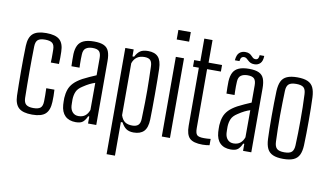

<svg xmlns="http://www.w3.org/2000/svg" viewBox="-93 -1012 2446 1424"><g transform="rotate(10 1130.0 -300.0)"><path d="M253.5 -397.5Q254.5 -415 254.8 -431.8Q255 -448.5 254.8 -464.5Q254.5 -480.5 254.5 -495Q254 -530.5 237.2 -544Q220.5 -557.5 183 -557.5Q145 -557.5 128.8 -543.5Q112.5 -529.5 111.5 -494Q110.5 -447.5 110 -400Q109.5 -352.5 109.5 -303.8Q109.5 -255 110 -205.5Q110.5 -156 111.5 -106Q112.5 -70.5 129.8 -56.5Q147 -42.5 183.5 -42.5Q221 -42.5 237.5 -56.2Q254 -70 254.5 -106.5Q254.5 -129 254.8 -151.8Q255 -174.5 253.5 -204H315Q316.5 -183 316.8 -156.2Q317 -129.5 316 -111.5Q313.5 -49 283.2 -21Q253 7 183.5 7Q113 7 82.2 -21Q51.5 -49 49.5 -111.5Q48.5 -151 47.8 -197.5Q47 -244 47 -294.2Q47 -344.5 47.5 -393.8Q48 -443 49.5 -487.5Q52 -551.5 82.8 -579.2Q113.5 -607 183 -607Q253 -607 284 -579.5Q315 -552 316 -489Q316.5 -467.5 316.5 -444Q316.5 -420.5 315 -397.5Z M512 6Q460.5 6 431.5 -22.2Q402.5 -50.5 398.5 -105Q398 -118.5 397.5 -130.5Q397 -142.5 397.5 -156.5Q399.5 -191 409.2 -219.5Q419 -248 441.8 -271.8Q464.5 -295.5 504.5 -317.5Q527 -329 554 -341.5Q581 -354 604.5 -363.5V-493Q604.5 -527.5 590.8 -542.8Q577 -558 540.5 -558Q510 -558 490.8 -544.8Q471.5 -531.5 470 -498Q469 -481 468.8 -461.8Q468.5 -442.5 469 -425.2Q469.5 -408 470 -397H409Q408 -422 407.8 -445.2Q407.5 -468.5 408 -489.5Q410 -529.5 423.5 -555.5Q437 -581.5 466.2 -594.2Q495.5 -607 543.5 -607Q591 -607 617.8 -594.2Q644.5 -581.5 655.2 -553.8Q666 -526 666 -481.5V0H604V-53H595.5Q584.5 -26.5 567.2 -10.2Q550 6 512 6ZM524 -42Q554 -42 573.8 -57.2Q593.5 -72.5 604 -102L604.5 -306.5Q584.5 -300 563.5 -289.8Q542.5 -279.5 515 -261Q482 -240 471.2 -214.2Q460.5 -188.5 459.5 -156.5Q459.5 -142.5 459.8 -130.8Q460 -119 460.5 -108.5Q463 -78 479.8 -60Q496.5 -42 524 -42Z M779 200V-600H842V-547.5H854.5Q870 -578 890.8 -592.5Q911.5 -607 950 -607Q1001 -607 1026 -580Q1051 -553 1053 -491Q1054 -459 1054.5 -408.2Q1055 -357.5 1055 -301Q1055 -244.5 1054.5 -193.5Q1054 -142.5 1053 -109Q1051 -47.5 1024.8 -20.2Q998.5 7 947.5 7Q914 7 892.8 -7Q871.5 -21 854.5 -53H842V200ZM929 -42Q959.5 -42 974.5 -56.8Q989.5 -71.5 990 -105Q992.5 -174 993.2 -225Q994 -276 993.8 -318.5Q993.5 -361 992.5 -403.2Q991.5 -445.5 990 -496Q989.5 -529 976.2 -543.8Q963 -558.5 931.5 -558.5Q897 -558.5 875 -543Q853 -527.5 842 -496V-104.5Q854 -69.5 874.8 -55.8Q895.5 -42 929 -42Z M1143.5 -728V-800H1237V-728ZM1159.5 0V-600H1221V0Z M1467.5 7Q1397 7 1369.5 -20Q1342 -47 1342 -113L1341.5 -550.5H1297.5V-600H1344V-770H1406V-600H1507.5V-550.5H1403.5L1404 -106.5Q1404 -69 1416.2 -55.8Q1428.5 -42.5 1469.5 -42.5Q1485 -42.5 1495.2 -43.2Q1505.5 -44 1519.5 -45.5V2Q1507.5 4 1494.8 5.5Q1482 7 1467.5 7Z M1679.5 6Q1628 6 1599 -22.2Q1570 -50.5 1566 -105Q1565.5 -118.5 1565 -130.5Q1564.5 -142.5 1565 -156.5Q1567 -191 1576.8 -219.5Q1586.5 -248 1609.2 -271.8Q1632 -295.5 1672 -317.5Q1694.5 -329 1721.5 -341.5Q1748.5 -354 1772 -363.5V-493Q1772 -527.5 1758.2 -542.8Q1744.5 -558 1708 -558Q1677.5 -558 1658.2 -544.8Q1639 -531.5 1637.5 -498Q1636.5 -481 1636.2 -461.8Q1636 -442.5 1636.5 -425.2Q1637 -408 1637.5 -397H1576.5Q1575.5 -422 1575.2 -445.2Q1575 -468.5 1575.5 -489.5Q1577.5 -529.5 1591 -555.5Q1604.5 -581.5 1633.8 -594.2Q1663 -607 1711 -607Q1758.5 -607 1785.2 -594.2Q1812 -581.5 1822.8 -553.8Q1833.5 -526 1833.5 -481.5V0H1771.5V-53H1763Q1752 -26.5 1734.8 -10.2Q1717.5 6 1679.5 6ZM1691.5 -42Q1721.5 -42 1741.2 -57.2Q1761 -72.5 1771.5 -102L1772 -306.5Q1752 -300 1731 -289.8Q1710 -279.5 1682.5 -261Q1649.5 -240 1638.8 -214.2Q1628 -188.5 1627 -156.5Q1627 -142.5 1627.2 -130.8Q1627.5 -119 1628 -108.5Q1630.5 -78 1647.2 -60Q1664 -42 1691.5 -42ZM1769.5 -720.5H1804Q1803.5 -682.5 1786.5 -664.8Q1769.5 -647 1741.5 -647Q1723.5 -647 1712.2 -652.8Q1701 -658.5 1693 -666.5Q1685 -674.5 1677 -680.5Q1669 -686.5 1657.5 -686.5Q1648 -686.5 1640.2 -679.5Q1632.5 -672.5 1629.5 -651H1595Q1598.5 -693 1616.8 -709Q1635 -725 1661 -725Q1680 -725 1691.5 -719.2Q1703 -713.5 1710.5 -705.2Q1718 -697 1725.2 -691.2Q1732.5 -685.5 1743.5 -685.5Q1757 -685.5 1763 -694.8Q1769 -704 1769.5 -720.5Z M2074 7Q2026 7 1996.8 -5.8Q1967.5 -18.5 1954 -46.2Q1940.5 -74 1938.5 -118.5Q1937 -152 1936.2 -196.8Q1935.5 -241.5 1935.5 -291Q1935.5 -340.5 1936.2 -389.5Q1937 -438.5 1938.5 -480.5Q1941 -526.5 1954.2 -554Q1967.5 -581.5 1996.8 -594.2Q2026 -607 2074 -607Q2123 -607 2152 -594.2Q2181 -581.5 2194.2 -553.8Q2207.5 -526 2209.5 -480.5Q2211 -443 2211.8 -398Q2212.5 -353 2212.5 -304.8Q2212.5 -256.5 2211.8 -209.2Q2211 -162 2209.5 -118.5Q2207.5 -74 2194 -46.2Q2180.5 -18.5 2151.5 -5.8Q2122.5 7 2074 7ZM2074 -42.5Q2115 -42.5 2130.5 -58Q2146 -73.5 2147.5 -107.5Q2149.5 -153 2150.5 -200.5Q2151.5 -248 2151.5 -296.8Q2151.5 -345.5 2150.8 -394.8Q2150 -444 2147.5 -493Q2146 -529 2129.8 -543.2Q2113.5 -557.5 2074 -557.5Q2034.5 -557.5 2017.8 -542.5Q2001 -527.5 2000 -491Q1998.5 -448.5 1997.5 -401.8Q1996.5 -355 1996.2 -305.8Q1996 -256.5 1997 -206.8Q1998 -157 2000 -109Q2001.5 -72.5 2018 -57.5Q2034.5 -42.5 2074 -42.5Z"/></g></svg>

Font: Big Shoulders Text Thin Light
Style: Regular
Weight: 300
Version: Version 2.002